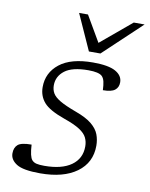

<svg xmlns="http://www.w3.org/2000/svg" viewBox="-84 -791 673 863"><g transform="rotate(10 253.0 -360.0)"><path d="M99 -110.5Q102 -56 115 -41.5Q123 -32.5 136.2 -29.5Q149.5 -26.5 171.5 -26.5Q251 -26.5 294.5 -57.5Q338 -88.5 338 -144Q338 -166 329.2 -184Q320.5 -202 296 -218Q271.5 -234 224 -250.5Q153 -275.5 128 -304.5Q103 -333.5 103 -374Q103 -439.5 155 -480.8Q207 -522 307.5 -522Q378 -522 410.2 -504Q442.5 -486 442.5 -455Q442.5 -432 426.5 -419.5Q410.5 -407 372 -407Q371 -431 367.5 -446Q364 -461 355.5 -469.5Q340.5 -484 292.5 -484Q219.5 -484 185.2 -457.8Q151 -431.5 151 -390.5Q151 -370.5 160 -354.8Q169 -339 194.2 -324Q219.5 -309 268.5 -291Q318 -273 343.2 -252Q368.5 -231 377.5 -207Q386.5 -183 386.5 -156Q386.5 -78.5 325.8 -34.2Q265 10 159 10Q81 10 51 -9Q21 -28 21 -57Q21 -83.5 36.8 -97Q52.5 -110.5 99 -110.5ZM505.5 -730.5 332.5 -567.5H280L206.5 -730.5H247L315.5 -613L456 -730.5Z"/></g></svg>

Font: Newsreader 6pt Light
Style: Italic
Weight: 300
Italic angle: -17°
Designer: Hugues Gentile
Foundry: Production Type
Version: Version 1.003; ttfautohint (v1.8.3)